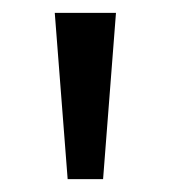

<svg xmlns="http://www.w3.org/2000/svg" viewBox="-20 -734 265 298"><path d="M160 -714 140 -456H85L65 -714Z"/></svg>

Font: Noto Sans Kharoshthi
Style: Regular
Weight: 400
Designer: Monotype Design Team
Foundry: Monotype Imaging Inc.
Version: Version 2.004; ttfautohint (v1.8.4.7-5d5b)